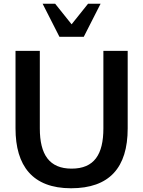

<svg xmlns="http://www.w3.org/2000/svg" viewBox="-20 -994 767 1027"><path d="M63 -307C63 -107 154 13 360 13C565 13 663 -97 663 -307V-722H533V-307C533 -168 484 -92 363 -92C244 -92 193 -167 193 -307V-722H63ZM298 -797H428L518 -974H451L363 -864L275 -974H208Z"/></svg>

Font: Perun SemiBold
Style: Regular
Weight: 600
Foundry: Copyright (c) Stefan Peev, Context Ltd, 2016
Version: Version 1.089